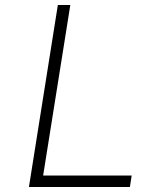

<svg xmlns="http://www.w3.org/2000/svg" viewBox="-20 -750 640 770"><path d="M96 0 212 -730H262L153 -46H508L501 0Z"/></svg>

Font: NKDuy Mono Thin
Style: Italic
Weight: 100
Italic angle: -9°
Monospace: yes
Designer: NKDuy
Foundry: NKDuy
Version: Version 2.251; ttfautohint (v1.8.4.7-5d5b)